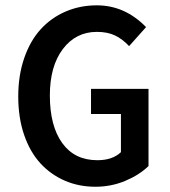

<svg xmlns="http://www.w3.org/2000/svg" viewBox="-20 -692 640 724"><path d="M339.8 12.2Q277.3 12.2 224.4 -10.7Q171.4 -33.7 132.3 -76.2Q93.3 -118.7 71 -183.3Q48.8 -248 48.8 -328.1Q48.8 -407.7 71.3 -472.9Q93.8 -538.1 133.3 -581.5Q172.9 -625 227.3 -648.4Q281.7 -671.9 345.2 -671.9Q450.7 -671.9 530.8 -589.8L466.8 -518.1Q442.4 -544.4 414.1 -558.1Q385.7 -571.8 345.2 -571.8Q266.1 -571.8 217 -507.1Q168 -442.4 168 -332Q168 -217.3 214.6 -152.6Q261.2 -87.9 347.2 -87.9Q404.3 -87.9 436 -118.2V-262.2H323.2V-356.9H540V-65.9Q505.4 -32.2 452.4 -10Q399.4 12.2 339.8 12.2Z"/></svg>

Font: Office Code Pro Medium
Style: Regular
Weight: 500
Designer: Nathan Rutzky & Paul D. Hunt
Foundry: Adobe Systems Incorporated
Version: Version 1.004;PS 001.004;hotconv 1.0.70;makeotf.lib2.5.58329